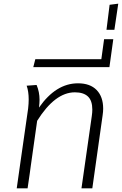

<svg xmlns="http://www.w3.org/2000/svg" viewBox="-20 -1024 663 1044"><path d="M541 -433Q541 -417 538 -397L482 0H423L479 -392Q482 -412 482 -428Q482 -477 458 -499.5Q434 -522 387 -522Q279 -522 182 -367L147 -119L142 -82L130 0H71L94 -162L133 -434Q136 -461 136 -483Q136 -527 125 -558L179 -562Q195 -524 195 -482Q195 -463 192 -439Q284 -571 404 -571Q470 -571 505.5 -534.5Q541 -498 541 -433Z M172 -702H531L546 -811H596L575 -659H161Z M576 -998 623 -1004 602 -862H559Z"/></svg>

Font: FiraGO Light
Style: Italic
Weight: 300
Italic angle: -8°
Designer: bBox Type GmbH
Foundry: bBox Type GmbH
Version: Version 1.001